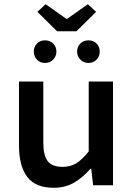

<svg xmlns="http://www.w3.org/2000/svg" viewBox="-20 -877 640 909"><path d="M234 12Q148 12 109 -39.5Q70 -91 70 -187V-491H185V-202Q185 -142 205.5 -114.5Q226 -87 277 -87Q312 -87 339.5 -103Q367 -119 400 -160V-491H515V0H421L412 -78H408Q373 -37 331 -12.5Q289 12 234 12ZM193 -579Q170 -579 155 -594.5Q140 -610 140 -633Q140 -656 155 -671Q170 -686 193 -686Q216 -686 231.5 -671Q247 -656 247 -633Q247 -610 231.5 -594.5Q216 -579 193 -579ZM399 -579Q376 -579 360.5 -594.5Q345 -610 345 -633Q345 -656 360.5 -671Q376 -686 399 -686Q422 -686 437 -671Q452 -656 452 -633Q452 -610 437 -594.5Q422 -579 399 -579ZM250 -729 157 -821 196 -857 294 -788H298L396 -857L435 -821L342 -729Z"/></svg>

Font: Source Code Pro Semibold
Style: Regular
Weight: 600
Monospace: yes
Designer: Paul D. Hunt, Teo Tuominen
Foundry: Adobe Systems Incorporated
Version: Version 2.030;PS 1.000;hotconv 16.6.51;makeotf.lib2.5.65220